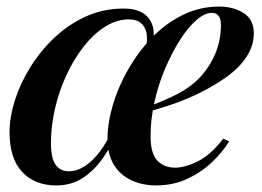

<svg xmlns="http://www.w3.org/2000/svg" viewBox="-20 -550 797 584"><path d="M416 -220Q463 -237 504.5 -256.5Q546 -276 573 -300Q609 -332 630.5 -377Q652 -422 652 -474Q652 -511 624 -511Q603 -511 577.5 -489Q552 -467 527.5 -428.5Q503 -390 482.5 -342Q462 -294 450 -241Q438 -188 438 -136Q438 -83 458.5 -61.5Q479 -40 513 -40Q542 -40 581 -59Q620 -78 659 -128L677 -120Q657 -87 624 -56Q591 -25 548.5 -5.5Q506 14 455 14Q413 14 379 -2Q345 -18 326 -49.5Q307 -81 307 -127Q307 -176 323.5 -231.5Q340 -287 370.5 -340Q401 -393 442.5 -436Q484 -479 536 -504.5Q588 -530 646 -530Q691 -530 721.5 -510Q752 -490 752 -449Q752 -411 730 -377.5Q708 -344 670.5 -317Q633 -290 588.5 -268Q544 -246 499 -231Q454 -216 415 -206ZM425 -409Q429 -431 425.5 -449.5Q422 -468 409 -479.5Q396 -491 372 -491Q335 -491 300 -469Q265 -447 235 -409Q205 -371 182.5 -322.5Q160 -274 147.5 -220.5Q135 -167 135 -115Q135 -69 149 -49Q163 -29 189 -29Q214 -29 238.5 -45Q263 -61 285 -90.5Q307 -120 323 -159L337 -151Q319 -106 292.5 -68.5Q266 -31 231.5 -8.5Q197 14 151 14Q86 14 47.5 -27Q9 -68 9 -148Q9 -193 25 -244Q41 -295 71.5 -344.5Q102 -394 144.5 -434.5Q187 -475 240.5 -499.5Q294 -524 356 -524Q411 -524 433.5 -493Q456 -462 443 -411Z"/></svg>

Font: Playfair Display SemiBold
Style: Italic
Weight: 600
Italic angle: -14°
Designer: Claus Eggers Sørensen
Foundry: Claus Eggers Sørensen
Version: Version 1.203